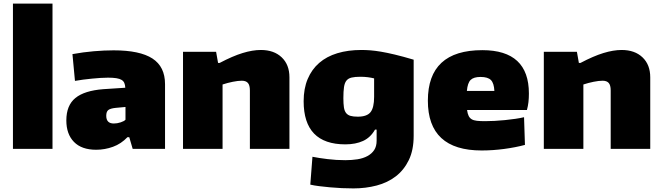

<svg xmlns="http://www.w3.org/2000/svg" viewBox="-20 -828 3686 1068"><path d="M52 -808H272V0H52Z M515 5Q434 5 391.5 -38.5Q349 -82 349 -158Q349 -242 399.5 -283Q450 -324 555 -332L677 -340Q676 -356 671.5 -366.5Q667 -377 656.5 -383.5Q646 -390 627.5 -393Q609 -396 581 -396Q561 -396 538 -394.5Q515 -393 490.5 -390.5Q466 -388 442 -385Q418 -382 397 -378L383 -527Q443 -538 502 -543Q561 -548 612 -548Q758 -548 828 -502.5Q898 -457 898 -360V0H718L699 -65H689Q654 -28 608.5 -11.5Q563 5 515 5ZM613 -141Q632 -141 651.5 -147.5Q671 -154 678 -162V-233L624 -228Q594 -225 582.5 -216Q571 -207 571 -184Q571 -141 613 -141Z M998 -540H1182L1193 -478H1202Q1274 -516 1329.5 -533Q1385 -550 1431 -550Q1504 -550 1547 -509Q1590 -468 1590 -398V0H1370V-325Q1370 -354 1359 -366.5Q1348 -379 1325 -379Q1304 -379 1274.5 -373Q1245 -367 1218 -358V0H998Z M1946 220Q1915 220 1881.5 218.5Q1848 217 1816 214Q1784 211 1755.5 207.5Q1727 204 1706 199L1718 44Q1753 51 1802 57Q1851 63 1901 63Q1937 63 1968.5 58Q2000 53 2024 40Q2048 27 2061.5 6.5Q2075 -14 2075 -46V-107H2066Q2041 -63 1999.5 -44Q1958 -25 1901 -25Q1669 -25 1669 -265Q1669 -335 1691.5 -388.5Q1714 -442 1755.5 -478Q1797 -514 1856.5 -532Q1916 -550 1990 -550Q2015 -550 2040.5 -548Q2066 -546 2099 -540.5Q2132 -535 2176 -524.5Q2220 -514 2281 -496V-73Q2281 7 2254 62.5Q2227 118 2181.5 153Q2136 188 2075 204Q2014 220 1946 220ZM1970 -179Q2021 -179 2041 -204Q2061 -229 2061 -289V-392Q2045 -396 2026 -398.5Q2007 -401 1984 -401Q1954 -401 1935.5 -396.5Q1917 -392 1907 -379.5Q1897 -367 1893.5 -343.5Q1890 -320 1890 -282Q1890 -251 1893 -231Q1896 -211 1905 -199.5Q1914 -188 1929.5 -183.5Q1945 -179 1970 -179Z M2659 9Q2360 9 2360 -268Q2360 -549 2663 -549Q2922 -549 2922 -308Q2922 -282 2919.5 -260Q2917 -238 2911 -216H2578Q2581 -195 2587 -183Q2593 -171 2604 -164.5Q2615 -158 2633 -156Q2651 -154 2678 -154Q2702 -154 2731 -155.5Q2760 -157 2789.5 -160Q2819 -163 2846.5 -167Q2874 -171 2895 -176L2900 -22Q2848 -8 2784.5 0.5Q2721 9 2659 9ZM2653 -400Q2615 -400 2598 -383.5Q2581 -367 2577 -322H2730Q2728 -365 2711 -382.5Q2694 -400 2653 -400Z M3005 -540H3189L3200 -478H3209Q3281 -516 3336.5 -533Q3392 -550 3438 -550Q3511 -550 3554 -509Q3597 -468 3597 -398V0H3377V-325Q3377 -354 3366 -366.5Q3355 -379 3332 -379Q3311 -379 3281.5 -373Q3252 -367 3225 -358V0H3005Z"/></svg>

Font: Encode Sans Normal
Style: Black
Weight: 900
Designer: Pablo Impallari, Andres Torresi
Foundry: Pablo Impallari, Andres Torresi
Version: Version 1.000; ttfautohint (v1.00) -l 8 -r 50 -G 200 -x 14 -